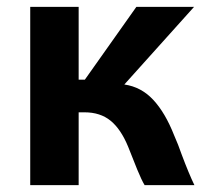

<svg xmlns="http://www.w3.org/2000/svg" viewBox="-20 -511 588 559"><path d="M209 -491V-279H227L377 -491H545L342 -265Q391 -258 426 -220.5Q461 -183 487 -117Q499 -90 509 -61Q530 -5 546 28H401Q392 13 379.5 -17.5Q367 -48 353 -84Q332 -135 302 -159.5Q272 -184 226 -184H209V28H68V-491Z"/></svg>

Font: LINE Seed Sans KR Bold
Style: Regular
Weight: 700
Designer: LINE BX Design & Sandoll Inc & Dalton Maag Ltd
Foundry: Sandoll Inc.
Version: Version 1.000